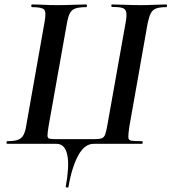

<svg xmlns="http://www.w3.org/2000/svg" viewBox="-20 -645 769 861"><path d="M275 191Q283 147 285 111.5Q287 76 282 51Q277 26 265 13Q253 0 233 0H13Q9 0 9 -6Q9 -12 13 -12Q44 -12 60.5 -18Q77 -24 85.5 -40Q94 -56 98 -84L180 -547Q188 -591 178 -602Q168 -613 124 -613Q120 -613 120 -619Q120 -625 124 -625Q147 -625 175.5 -623.5Q204 -622 235 -622Q275 -622 308 -623.5Q341 -625 366 -625Q370 -625 370 -619Q370 -613 366 -613Q335 -613 318 -607Q301 -601 293 -585Q285 -569 280 -540L198 -80Q193 -49 193 -37Q193 -25 202.5 -23Q212 -21 234 -21H402Q426 -21 436.5 -25Q447 -29 452 -43Q457 -57 462 -87L544 -547Q549 -576 546 -590.5Q543 -605 528.5 -609.5Q514 -614 483 -614Q479 -614 479 -619.5Q479 -625 483 -625Q508 -625 540.5 -623.5Q573 -622 611 -622Q644 -622 673.5 -623.5Q703 -625 725 -625Q729 -625 729 -619Q729 -613 725 -613Q696 -613 680 -607Q664 -601 656 -585Q648 -569 642 -540L560 -77Q555 -43 555.5 -29.5Q556 -16 569.5 -14Q583 -12 616 -12Q620 -12 620 -6Q620 0 616 0H400Q380 0 363 12.5Q346 25 332 50Q318 75 306.5 110.5Q295 146 287 193Q286 197 280 196Q274 195 275 191Z"/></svg>

Font: Cormorant Light
Style: Italic
Weight: 300
Italic angle: -10°
Designer: Christian Thalmann (Catharsis Fonts)
Foundry: Catharsis Fonts
Version: Version 4.000